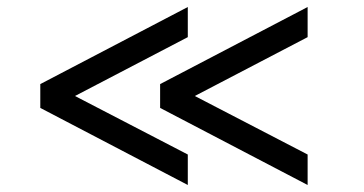

<svg xmlns="http://www.w3.org/2000/svg" viewBox="-20 -528 1040 548"><path d="M516 0 95 -220V-288L516 -508V-422L194 -254L516 -87ZM858 0 437 -220V-288L858 -508V-422L536 -254L858 -87Z"/></svg>

Font: 42dot Sans
Style: Bold
Weight: 700
Designer: 42dot
Version: Version 1.000